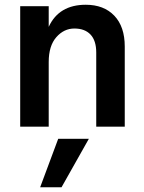

<svg xmlns="http://www.w3.org/2000/svg" viewBox="-20 -533 605 808"><path d="M239 255H149L225 51H354ZM505 0H385V-312Q385 -362 361 -387.5Q337 -413 293 -413Q249 -413 217 -376.5Q185 -340 185 -272V0H65V-507H185V-420Q228 -513 341 -513Q417 -513 461 -467Q505 -421 505 -337Z"/></svg>

Font: Hind Colombo SemiBold
Style: Regular
Weight: 600
Designer: Jyotish Sonowal, Aditi Pimprikar
Foundry: Indian Type Foundry
Version: Version 1.000;PS 1.0;hotconv 1.0.86;makeotf.lib2.5.63406; tt